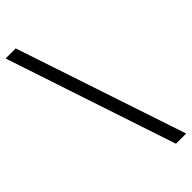

<svg xmlns="http://www.w3.org/2000/svg" viewBox="-319 -791 957 957"><g transform="rotate(-45 159.0 -312.5)"><path d="M345 138H273L-27 -763H44Z"/></g></svg>

Font: Ruwudu Medium
Style: Regular
Weight: 500
Designer: Becca Hirsbrunner Spalinger
Foundry: SIL International
Version: Version 3.000